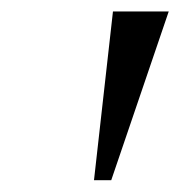

<svg xmlns="http://www.w3.org/2000/svg" viewBox="-20 -842 339 334"><path d="M273.5 -822 173.5 -528.5H143.5L176.5 -822Z"/></svg>

Font: Merriweather 60pt Light
Style: Italic
Weight: 300
Italic angle: -7.8°
Version: Version 2.101